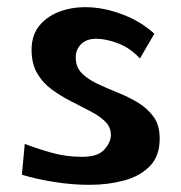

<svg xmlns="http://www.w3.org/2000/svg" viewBox="-20 -494 505 535"><path d="M229 21Q181 21 131 13Q81 5 41 -7L49 -93Q83 -80 123.5 -68.5Q164 -57 209 -57Q253 -57 271 -77.5Q289 -98 289 -118Q289 -140 273 -155.5Q257 -171 232 -184Q207 -197 178.5 -211.5Q150 -226 124.5 -244.5Q99 -263 83.5 -290Q68 -317 68 -355Q68 -395 88.5 -421Q109 -447 143 -460.5Q177 -474 218 -474Q267 -474 319.5 -454.5Q372 -435 410 -400L370 -331Q342 -361 308.5 -373.5Q275 -386 248 -386Q221 -386 206 -371Q191 -356 191 -334Q191 -307 208 -290Q225 -273 251.5 -260.5Q278 -248 308 -236Q338 -224 364.5 -208Q391 -192 408 -168.5Q425 -145 425 -108Q425 -59 397.5 -31Q370 -3 325.5 9Q281 21 229 21Z"/></svg>

Font: Marhey
Style: Regular
Weight: 400
Designer: Nur Syamsi & Bustanul Arifin
Foundry: Namelatype
Version: Version 1.000; ttfautohint (v1.8.4.7-5d5b)